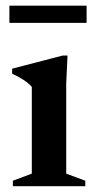

<svg xmlns="http://www.w3.org/2000/svg" viewBox="-20 -644 330 664"><path d="M213.5 -452 209 -355V-43.5L275 -19V0H24.5V-19L90 -43.5V-343.5Q83.5 -351.5 73 -359.5Q62.5 -367.5 49.5 -375Q36.5 -382.5 22 -389V-406.5L197 -452ZM12.5 -565V-624.5H279.5V-565Z"/></svg>

Font: Newsreader 24pt SemiBold
Style: Regular
Weight: 600
Designer: Hugues Gentile
Foundry: Production Type
Version: Version 1.003